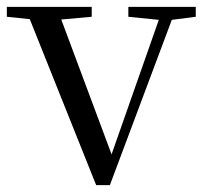

<svg xmlns="http://www.w3.org/2000/svg" viewBox="-28 -536 596 561"><path d="M347 -487 436 -478 298 -85 151 -479 240 -487V-516H-8V-487L59 -480L253 5H293L474 -478L544 -487V-516H347Z"/></svg>

Font: Harano Aji Mincho TW
Style: Regular
Weight: 400
Foundry: Masamichi Hosoda
Version: HaranoAjiMinchoTW-Regular version 20230610;ttx 4.39.4